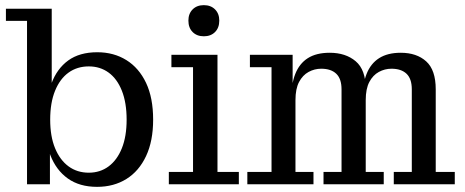

<svg xmlns="http://www.w3.org/2000/svg" viewBox="-20 -716 1806 746"><path d="M357 10Q289 10 243.5 -22.5Q198 -55 175.5 -113.5Q153 -172 153 -250L158 -252Q158 -332 179.5 -390.5Q201 -449 245 -481Q289 -513 358 -513Q422 -513 471 -482.5Q520 -452 547.5 -394Q575 -336 575 -251Q575 -168 547.5 -109.5Q520 -51 471 -20.5Q422 10 357 10ZM325 -45Q369 -45 402 -69.5Q435 -94 453.5 -140Q472 -186 472 -251Q472 -317 453.5 -363.5Q435 -410 402 -434Q369 -458 325 -458Q280 -458 246.5 -434Q213 -410 194 -363.5Q175 -317 175 -251Q175 -186 194 -140Q213 -94 246.5 -69.5Q280 -45 325 -45ZM85 0V-635H3V-682H181V-356L163 -254L174 -149V0Z M636 0V-48H730V-455H646V-503H825V-48H908V0ZM772 -575Q745 -575 728.5 -591.5Q712 -608 712 -636Q712 -663 728.5 -679.5Q745 -696 772 -696Q799 -696 815.5 -679.5Q832 -663 832 -636Q832 -608 815.5 -591.5Q799 -575 772 -575Z M941 0V-48H1035V-455H951V-503H1117V-346L1128 -347V-48H1198V0ZM1237 0V-48H1307V-369Q1307 -410 1286.5 -429.5Q1266 -449 1228 -449Q1202 -449 1179 -436.5Q1156 -424 1142 -397.5Q1128 -371 1128 -327L1111 -326Q1111 -387 1127 -428Q1143 -469 1176 -490Q1209 -511 1261 -511Q1323 -511 1362 -478Q1401 -445 1401 -371V-48H1471V0ZM1510 0V-48H1580V-369Q1580 -410 1559.5 -429.5Q1539 -449 1501 -449Q1475 -449 1452 -436.5Q1429 -424 1415 -397.5Q1401 -371 1401 -327L1388 -326Q1388 -387 1404 -428Q1420 -469 1453 -490Q1486 -511 1537 -511Q1599 -511 1636 -477.5Q1673 -444 1673 -369V-48H1747V0Z"/></svg>

Font: Montagu Slab
Style: Regular
Weight: 400
Version: Version 1.000